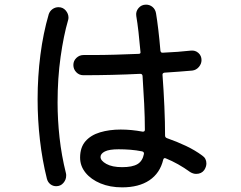

<svg xmlns="http://www.w3.org/2000/svg" viewBox="-20 -783 1040 827"><path d="M851 -113Q869 -101 869 -79Q869 -65 860 -51Q848 -34 825 -34Q812 -34 799 -42Q748 -79 694 -101Q692 -102 690 -102Q685 -102 683 -95Q669 -37 623.5 -6.5Q578 24 506 24Q454 24 413 7Q372 -10 348.5 -39Q325 -68 325 -104Q325 -148 348 -174.5Q371 -201 411 -213Q451 -225 500 -225Q546 -225 594 -216H596Q604 -216 604 -224Q604 -276 601 -336Q598 -396 594 -456Q593 -465 584 -465Q525 -462 462.5 -460.5Q400 -459 339 -459Q321 -459 308.5 -472Q296 -485 296 -503Q296 -521 309 -533.5Q322 -546 340 -546H379Q426 -546 477 -547.5Q528 -549 577 -551Q587 -551 585 -560Q581 -606 576.5 -645.5Q572 -685 567 -714Q564 -733 576.5 -748Q589 -763 609 -763Q625 -763 637 -753Q649 -743 652 -726Q657 -696 662 -654Q667 -612 671 -564Q673 -555 681 -556Q749 -559 802 -565Q821 -567 834.5 -555Q848 -543 848 -524Q848 -508 836.5 -494.5Q825 -481 808 -479Q783 -477 752.5 -474.5Q722 -472 688 -470Q679 -468 680 -460Q685 -393 688 -324.5Q691 -256 691 -199Q691 -191 699 -188Q742 -173 781 -154.5Q820 -136 851 -113ZM232 -752Q251 -752 263 -738Q275 -724 275 -707Q275 -704 274.5 -701Q274 -698 273 -695Q254 -630 241 -538Q228 -446 228 -341Q228 -267 236.5 -190Q245 -113 264 -37Q265 -34 265 -31Q265 -28 265 -26Q265 -9 253 5Q241 19 222 19Q208 19 197 10.5Q186 2 182 -13Q162 -93 152 -180Q142 -267 142 -355Q142 -453 154 -546.5Q166 -640 190 -722Q195 -736 206.5 -744Q218 -752 232 -752ZM506 -63Q550 -63 572 -76Q594 -89 600 -120V-122Q600 -129 592 -131Q567 -136 542 -138Q517 -140 491 -140Q450 -140 431.5 -130.5Q413 -121 413 -107Q413 -91 438 -77Q463 -63 506 -63Z"/></svg>

Font: Kiwi Maru Medium
Style: Regular
Weight: 500
Designer: Hiroki-Chan
Version: Version 1.100